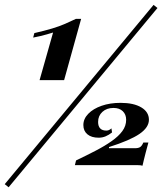

<svg xmlns="http://www.w3.org/2000/svg" viewBox="-40 -708 687 796"><path d="M124.1 -375.8 180.1 -573.2Q167.4 -569.6 154.5 -565.6Q141.5 -561.7 127.3 -558.5Q113 -555.4 97.5 -552.2L102.4 -570.8Q144.9 -580.5 175.6 -589.7Q206.3 -598.9 229.8 -609.2Q253.3 -619.5 274.9 -629.9H296.4L225.8 -375.8ZM-4.3 68.4 -20.4 55.5 596.7 -687.8 612.8 -674.9ZM550.8 -21Q543.9 -23.4 529.4 -23.4H270.5L275.3 -42.8Q319.2 -63.8 357.1 -83.5Q395 -103.2 423.2 -123.2Q451.5 -143.1 467.2 -164.5Q483 -185.9 483 -211.4Q483 -233.5 469 -247Q455 -260.5 430.6 -260.5Q402.2 -260.5 384.5 -244.2Q366.7 -227.9 366.7 -202.4Q366.7 -184.7 375.3 -175.7Q383.8 -166.6 400.9 -166.6Q406.5 -166.6 411.7 -168.8Q416.9 -171 422 -175.8L424.5 -158.9Q411.1 -148.4 397.6 -142.7Q384.1 -137.1 369.1 -137.1Q339.2 -137.1 322.4 -151.2Q305.6 -165.3 305.6 -189.5Q305.6 -215.4 326.1 -236.4Q346.6 -257.4 381.4 -269.5Q416.1 -281.6 459.7 -281.6Q514.5 -281.6 546 -262.6Q577.4 -243.7 577.4 -211.5Q577.4 -179.7 538.3 -152.8Q499.2 -126 411.9 -98.3V-93.5H519.4Q533.9 -93.5 541.3 -98.5Q548.6 -103.5 554.2 -117H575.2Q568.6 -92.2 563.9 -74.8Q559.2 -57.5 556.4 -45Q553.6 -32.6 550.8 -21Z"/></svg>

Font: Playfair 5pt SemiExpanded Light 12pt
Style: Italic
Weight: 300
Italic angle: -15.6°
Version: Version 2.000;gftools[0.9.28]